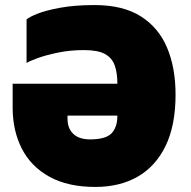

<svg xmlns="http://www.w3.org/2000/svg" viewBox="-20 -729 754 759"><path d="M357 10Q249 10 176 -30Q103 -70 66.5 -141Q30 -212 30 -304V-398H444Q444 -441 433.5 -470.5Q423 -500 395 -515.5Q367 -531 312 -531Q257 -531 209 -521Q161 -511 128 -499Q95 -487 85 -480V-652Q94 -661 127.5 -674.5Q161 -688 218.5 -698.5Q276 -709 354 -709Q466 -709 536.5 -664.5Q607 -620 640.5 -540.5Q674 -461 674 -355Q674 -233 634.5 -152Q595 -71 524 -30.5Q453 10 357 10ZM336 -178Q398 -178 421 -202Q444 -226 444 -272H247V-258Q247 -222 269.5 -200Q292 -178 336 -178Z"/></svg>

Font: Rowdies
Style: Bold
Weight: 700
Designer: Jaikishan Patel
Version: Version 1.000; ttfautohint (v1.8.3)